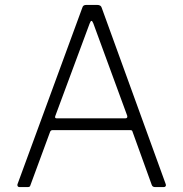

<svg xmlns="http://www.w3.org/2000/svg" viewBox="-20 -762 746 782"><path d="M59 0Q55 0 52.5 -3Q50 -6 51 -11L315 -730Q317 -737 321 -739.5Q325 -742 332 -742H375Q391 -742 394 -731L655 -12Q657 -7 654.5 -3.5Q652 0 647 0H612Q601 0 598 -9L520 -225Q519 -229 517 -230.5Q515 -232 510 -232H194Q187 -232 184 -225L104 -8Q103 -3 100 -1.5Q97 0 92 0H59ZM490 -280Q501 -280 498 -291L360 -667Q356 -677 352.5 -677Q349 -677 345 -666L205 -289Q202 -280 211 -280Z"/></svg>

Font: Libre Franklin ExtraLight
Style: Regular
Weight: 250
Designer: Pablo Impallari, Rodrigo Fuenzalida, Nhung Nguyen
Foundry: Impallari Type
Version: Version 3.000